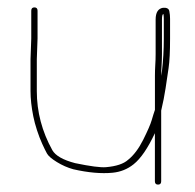

<svg xmlns="http://www.w3.org/2000/svg" viewBox="-20 -493 528 519"><path d="M417.8 -347V-440C417.8 -450 419.1 -455 421.8 -455C422.4 -451.7 422.8 -447.3 422.8 -442V-388C422.8 -358.3 421.1 -329.3 417.8 -301L415.8 -288C415.8 -296.7 416.1 -306 416.8 -316C417.4 -326 417.8 -336.3 417.8 -347ZM398.8 -288V-196C396.2 -188.7 393.3 -179.3 390 -168C386.7 -156.7 379 -139.1 367.1 -115.2C355.1 -91.3 341.5 -73.2 326.2 -61C314.1 -50.1 294.3 -43.5 266.6 -41.1C251.8 -39.8 224 -43.5 183.1 -52C150.5 -60.5 130 -72.2 121.5 -87C93.5 -137.4 79.5 -190.7 79.5 -247V-333L81.5 -389V-464C81.5 -470 78.7 -473 73 -473C67.3 -473 64.5 -470 64.5 -464V-389L62.5 -333V-247C62.5 -226.3 65 -203.5 70 -178.5C72.3 -166.8 75.7 -154.3 80 -141C84.3 -127.7 89 -115.5 94 -104.5C99 -93.5 103.3 -84.7 107 -78C110.7 -71.3 119.6 -63.7 133.7 -55C147.8 -46.3 162.6 -39.8 178 -35.5C218.1 -26.3 253.9 -23.1 284.5 -26.1C305.8 -28.2 324.8 -35.8 341.2 -49C360.6 -64.5 379.7 -92.5 398.7 -133V-3C398.7 3 401.6 6 407.2 6C412.9 6 415.7 3 415.7 -3V-194C417.7 -203.3 420 -213.6 422.4 -224.9C424.9 -236.2 429.3 -264.2 435.7 -309C438.4 -327.7 439.7 -354 439.7 -388V-442C439.7 -449.3 439.1 -456.3 437.7 -463C436.4 -469.7 430.7 -472.7 420.7 -472C407.4 -469.9 400.7 -459.3 400.7 -440V-347C400.7 -337 400.4 -327 399.7 -317C399.1 -307 398.8 -297.3 398.8 -288Z"/></svg>

Font: Proton
Style: BkExt
Weight: 500
Version: Version 1.017